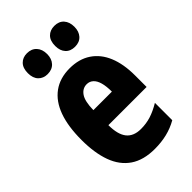

<svg xmlns="http://www.w3.org/2000/svg" viewBox="-231 -839 931 931"><g transform="rotate(-45 234.5 -373.5)"><path d="M239 -559Q303 -559 348 -529Q393 -499 416 -443.5Q439 -388 439 -310V-231H177Q177 -167 201.5 -136.5Q226 -106 276 -106Q312 -106 344 -116Q376 -126 413 -148V-29Q378 -9 339 0.5Q300 10 255 10Q178 10 129 -23.5Q80 -57 57 -120Q34 -183 34 -272Q34 -365 57 -428.5Q80 -492 126 -525.5Q172 -559 239 -559ZM243 -446Q214 -446 196 -420Q178 -394 177 -334H304Q304 -371 297 -396Q290 -421 276 -433.5Q262 -446 243 -446ZM79 -685Q79 -720 97 -738.5Q115 -757 144 -757Q175 -757 193 -737.5Q211 -718 211 -685Q211 -653 193 -633.5Q175 -614 144 -614Q115 -614 97 -632.5Q79 -651 79 -685ZM266 -685Q266 -720 284 -738.5Q302 -757 332 -757Q363 -757 380.5 -737.5Q398 -718 398 -685Q398 -653 380.5 -633.5Q363 -614 332 -614Q301 -614 283.5 -633Q266 -652 266 -685Z"/></g></svg>

Font: Noto Sans Khmer ExtraCondensed ExtraBold
Style: Regular
Weight: 800
Width: 2
Designer: Danh Hong and the Monotype Design Team
Foundry: Monotype Imaging Inc.
Version: Version 2.004